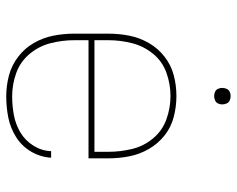

<svg xmlns="http://www.w3.org/2000/svg" viewBox="-92 -660 760 616"><g transform="rotate(90 288.0 -352.0)"><path d="M289 8Q323 8 356.5 1.5Q390 -5 419.5 -23.5Q449 -42 466.5 -72Q484 -102 486 -136H465Q464 -106 447.5 -79.5Q431 -53 405 -37.5Q379 -22 349 -16.5Q319 -11 289 -11Q251 -11 214.5 -24Q178 -37 153 -67Q128 -97 118.5 -134.5Q109 -172 109 -210V-256H488V-320Q488 -354 481.5 -387Q475 -420 458 -449.5Q441 -479 414.5 -500Q388 -521 355 -529.5Q322 -538 288 -538Q254 -538 221.5 -529.5Q189 -521 162 -500Q135 -479 118 -449.5Q101 -420 94.5 -387Q88 -354 88 -320V-210Q88 -176 94.5 -143Q101 -110 118 -80.5Q135 -51 162.5 -30Q190 -9 223 -0.5Q256 8 289 8ZM109 -275V-320Q109 -358 118.5 -395.5Q128 -433 152.5 -463Q177 -493 213.5 -506Q250 -519 288 -519Q326 -519 362.5 -506Q399 -493 424 -463Q449 -433 458 -395.5Q467 -358 467 -320V-275ZM288 -659Q295 -659 302 -662Q309 -665 312 -671.5Q315 -678 315 -685Q315 -692 312 -699Q309 -706 302 -709Q295 -712 288 -712Q281 -712 274.5 -709Q268 -706 265 -699Q262 -692 262 -685Q262 -678 265 -671.5Q268 -665 274.5 -662Q281 -659 288 -659Z"/></g></svg>

Font: Iosevka Sparkle Thin
Style: Regular
Weight: 100
Designer: Belleve Invis
Foundry: Belleve Invis
Version: Version 4.5.0; ttfautohint (v1.8.3)